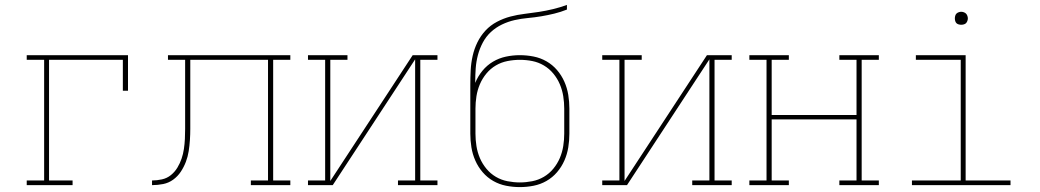

<svg xmlns="http://www.w3.org/2000/svg" viewBox="-20 -755 4240 783"><path d="M89 0V-19H160V-511H89V-530H502V-385H481V-511H180V-19H276V0Z M600 0V-19Q620 -19 640.5 -23.5Q661 -28 677 -41Q693 -54 703.5 -71.5Q714 -89 720.5 -108Q727 -127 730 -147.5Q733 -168 734 -188.5Q735 -209 735 -229Q735 -249 735 -270Q735 -273 735 -276.5Q735 -280 735 -283V-511H665V-530H1164V-511H1094V-19H1164V0H1003V-19H1073V-511H756V-282Q756 -280 756 -278.5Q756 -277 756 -275Q756 -252 756 -229.5Q756 -207 754.5 -184Q753 -161 749.5 -138.5Q746 -116 738 -95Q730 -74 717.5 -55Q705 -36 686.5 -22.5Q668 -9 645.5 -4.5Q623 0 600 0Z M1236 0V-19H1306V-511H1236V-530H1397V-511H1327V-17L1663 -530H1764V-511H1694V-19H1764V0H1603V-19H1673V-513L1337 0Z M2100 8Q2072 8 2044 2.5Q2016 -3 1991.5 -17Q1967 -31 1948.5 -52.5Q1930 -74 1918.5 -100Q1907 -126 1902.5 -154Q1898 -182 1898 -210V-312Q1898 -336 1898 -360.5Q1898 -385 1898 -409Q1898 -439 1899.5 -468.5Q1901 -498 1907.5 -527Q1914 -556 1927 -582.5Q1940 -609 1960 -630.5Q1980 -652 2006.5 -666Q2033 -680 2061.5 -687.5Q2090 -695 2119.5 -698.5Q2149 -702 2178 -706.5Q2207 -711 2236 -718Q2265 -725 2292 -735V-716Q2267 -706 2240.5 -699.5Q2214 -693 2187 -688.5Q2160 -684 2132.5 -681.5Q2105 -679 2078.5 -673Q2052 -667 2027 -655Q2002 -643 1982 -624.5Q1962 -606 1949 -581.5Q1936 -557 1929 -530.5Q1922 -504 1920 -476.5Q1918 -449 1918 -422Q1918 -421 1918 -420Q1918 -419 1918 -417Q1929 -444 1947.5 -466.5Q1966 -489 1990.5 -503.5Q2015 -518 2043 -524Q2071 -530 2100 -530Q2128 -530 2156 -524.5Q2184 -519 2208.5 -505Q2233 -491 2251.5 -469.5Q2270 -448 2281.5 -422Q2293 -396 2297.5 -368Q2302 -340 2302 -312V-210Q2302 -182 2297.5 -154Q2293 -126 2281.5 -100Q2270 -74 2251.5 -52.5Q2233 -31 2208.5 -17Q2184 -3 2156 2.5Q2128 8 2100 8ZM2100 -11Q2125 -11 2150.5 -16Q2176 -21 2198 -34Q2220 -47 2236.5 -67Q2253 -87 2263 -110.5Q2273 -134 2277 -159.5Q2281 -185 2281 -210V-312Q2281 -337 2277 -362.5Q2273 -388 2263 -411.5Q2253 -435 2236.5 -455Q2220 -475 2198 -488Q2176 -501 2151 -506Q2126 -511 2100 -511Q2075 -511 2049.5 -506Q2024 -501 2002 -488Q1980 -475 1963.5 -455Q1947 -435 1937 -411.5Q1927 -388 1923 -362.5Q1919 -337 1919 -312V-210Q1919 -185 1923 -159.5Q1927 -134 1937 -110.5Q1947 -87 1963.5 -67Q1980 -47 2002 -34Q2024 -21 2049.5 -16Q2075 -11 2100 -11Z M2436 0V-19H2506V-511H2436V-530H2597V-511H2527V-17L2863 -530H2964V-511H2894V-19H2964V0H2803V-19H2873V-513L2537 0Z M3036 0V-19H3106V-511H3036V-530H3197V-511H3127V-286H3473V-511H3403V-530H3564V-511H3494V-19H3564V0H3403V-19H3473V-268H3127V-19H3197V0Z M3699 0V-19H3898V-511H3715V-530H3918V-19H4101V0ZM3900 -654Q3895 -654 3889.5 -655.5Q3884 -657 3880.5 -660.5Q3877 -664 3875.5 -669.5Q3874 -675 3874 -680Q3874 -685 3875.5 -690.5Q3877 -696 3880.5 -699.5Q3884 -703 3889.5 -705Q3895 -707 3900 -707Q3905 -707 3910.5 -705Q3916 -703 3919.5 -699.5Q3923 -696 3925 -690.5Q3927 -685 3927 -680Q3927 -675 3925 -669.5Q3923 -664 3919.5 -660.5Q3916 -657 3910.5 -655.5Q3905 -654 3900 -654Z"/></svg>

Font: Iosevka Curly Slab ThEx
Style: Regular
Weight: 100
Width: 7
Monospace: yes
Designer: Belleve Invis
Foundry: Belleve Invis
Version: Version 11.1.0; ttfautohint (v1.8.3)